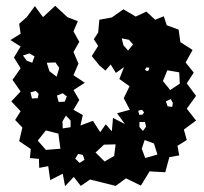

<svg xmlns="http://www.w3.org/2000/svg" viewBox="-20 -620 701 661"><path d="M290 -2 258 20 234 -11 204 21 196 -22 153 0 146 -48 115 -42 114 -73 83 -76 86 -107 46 -134 57 -181 32 -207 51 -237 19 -271 51 -305 23 -345 51 -385 28 -422 51 -460 16 -482 51 -504 46 -538 72 -561 100 -599 128 -561 170 -600 212 -561 248 -547 233 -512 253 -476 233 -441 250 -401 233 -361 272 -335 233 -310 253 -276 233 -242 265 -224 257 -188 300 -204 325 -165 344 -192 365 -168 369 -214 410 -193 383 -230 427 -242 406 -282 426 -323 391 -348 407 -389 379 -369 361 -398 343 -377 322 -395 296 -427 318 -462 303 -485 318 -508 322 -552 365 -560 405 -588 447 -563 484 -580 514 -552 544 -564 554 -533 595 -518 601 -475 643 -448 619 -405 647 -370 623 -333 655 -290 623 -246 655 -205 613 -174 623 -138 591 -118 597 -85 563 -79 549 -27 495 -30 465 19 414 -6 378 20ZM424 -483 399 -488 405 -464 421 -446 438 -467ZM99 -426 81 -436 59 -429 72 -411 91 -404ZM171 -405 141 -404 150 -375 175 -356 184 -386ZM494 -387 484 -388 479 -380 486 -375 492 -378ZM597 -371 556 -378 541 -341 566 -310 599 -332ZM103 -307 85 -302 90 -281 110 -282 113 -297ZM196 -299 176 -291 182 -269 203 -270 210 -288ZM575 -266 568 -279 551 -271 557 -254 573 -252ZM476 -233 469 -242 456 -239 459 -225H470ZM223 -205 207 -222 195 -202 196 -178 223 -182ZM479 -200H460V-183L472 -169L483 -184ZM181 -160 138 -171 110 -136 138 -104 188 -108ZM510 -126 478 -138 468 -108 480 -76 522 -88ZM378 -123 338 -122 309 -95 340 -64 373 -83ZM265 -87 249 -90 239 -74 254 -59 271 -70Z"/></svg>

Font: Rubik Gemstones
Style: Regular
Weight: 400
Designer: Hubert and Fischer, NaN
Foundry: Hubert and Fischer, NaN
Version: Version 2.200